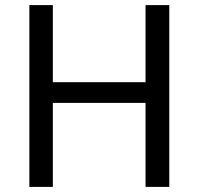

<svg xmlns="http://www.w3.org/2000/svg" viewBox="-20 -732 777 752"><path d="M550 0V-329H187V0H95V-712H187V-410H550V-712H643V0Z"/></svg>

Font: CST
Style: Regular
Weight: 400
Version: Version 1.00